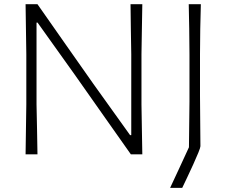

<svg xmlns="http://www.w3.org/2000/svg" viewBox="-20 -733 1076 912"><path d="M101.5 0Q102.5 -60 103.2 -115.8Q104 -171.5 105 -237V-475Q104 -541 103.2 -596.8Q102.5 -652.5 101.5 -713H158Q227.5 -613.5 293.2 -520Q359 -426.5 422.5 -336L598 -91H603.5V-475Q602 -541 601.5 -596.8Q601 -652.5 600 -713H656Q655 -652.5 654 -596.8Q653 -541 652 -475V-237Q653 -171.5 654 -116Q655 -60.5 656 0H601.5Q542.5 -83.5 477.5 -175.8Q412.5 -268 334.5 -379L158.5 -625.5H153.5V-237Q155 -171.5 156 -116Q157 -60.5 158 0ZM788 159.5Q809.5 113.5 831.5 66.2Q853.5 19 877.5 -33.5L880 -249V-475Q879.5 -541 878.8 -596.8Q878 -652.5 876.5 -713H934Q932 -652.5 931.2 -596.8Q930.5 -541 930 -475V-277.5Q930 -218 931 -157.8Q932 -97.5 932 -38.5Q932 -32 922.2 -8Q912.5 16 898 47.8Q883.5 79.5 869.2 109.8Q855 140 845.5 159.5Z"/></svg>

Font: Commissioner Loud ExtraLight
Style: Regular
Weight: 200
Designer: Kostas Bartsokas
Foundry: Kostas Bartsokas
Version: Version 1.000; ttfautohint (v1.8.3)